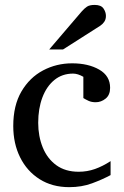

<svg xmlns="http://www.w3.org/2000/svg" viewBox="-20 -753 506 785"><path d="M432.1 -37.1Q398.4 -19 356.2 -3.4Q314 12.2 263.2 12.2Q193.4 12.2 141.8 -20.5Q90.3 -53.2 62.3 -109.6Q34.2 -166 34.2 -237.8Q34.2 -321.8 67.6 -378.9Q101.1 -436 156 -465.1Q210.9 -494.1 274.9 -494.1Q340.8 -494.1 385.5 -468.5Q430.2 -442.9 430.2 -394Q430.2 -364.7 411.9 -349.9Q393.6 -335 371.1 -335Q354.5 -335 342.3 -340.6Q330.1 -346.2 320.8 -352.1V-439Q297.9 -452.1 278.8 -452.1Q234.4 -452.1 202.4 -426Q170.4 -399.9 153.3 -354.5Q136.2 -309.1 136.2 -251Q136.2 -195.8 154.8 -150.1Q173.3 -104.5 210.2 -77.6Q247.1 -50.8 301.8 -50.8Q336.4 -50.8 368.2 -62Q399.9 -73.2 432.1 -94.2ZM413.1 -688Q413.1 -674.3 406.7 -664.6Q400.4 -654.8 390.1 -647.9L237.8 -550.8H181.2L314 -706.1Q325.2 -718.8 335.7 -725.8Q346.2 -732.9 367.2 -732.9Q393.1 -732.9 403.1 -718.3Q413.1 -703.6 413.1 -688Z"/></svg>

Font: Charis
Style: Regular
Weight: 400
Designer: Walt Agee, Miriam Martin, Annie Olsen, Victor Gaultney, Lorna Priest, Alan Ward, Bob Hallissy, Martin Hosken, Sharon Cor
Foundry: SIL Global
Version: Version 7.000